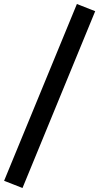

<svg xmlns="http://www.w3.org/2000/svg" viewBox="-20 -825 496 960"><path d="M92.5 115 0.5 79 364.5 -805 456 -769Z"/></svg>

Font: Geologica Thin Cursive
Style: Regular
Weight: 400
Version: Version 1.010;gftools[0.9.28]